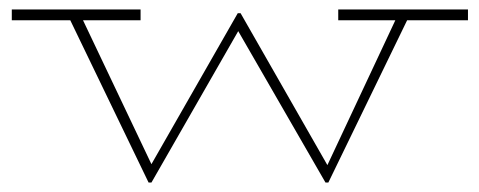

<svg xmlns="http://www.w3.org/2000/svg" viewBox="-20 -377 1016 407"><path d="M972 -357V-334H843L676 10H670L485 -311L301 10H295L129 -334H5V-357H278V-334H156L301 -29L484 -349H490L674 -27L818 -334H697V-357Z"/></svg>

Font: Padyakke Expanded One
Style: Regular
Weight: 400
Designer: James Puckett
Foundry: Dunwich Type Founders
Version: Version 1.500; ttfautohint (v1.8.4.7-5d5b)